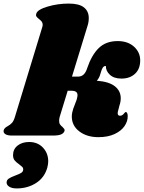

<svg xmlns="http://www.w3.org/2000/svg" viewBox="-66 -759 805 1075"><path d="M719 -421Q719 -373 690 -346Q661 -319 614 -319Q572 -319 549 -340.5Q526 -362 527 -389Q517 -391 510 -381Q503 -371 495 -342Q490 -323 476 -307Q544 -302 577 -276Q610 -250 610 -209Q610 -189 603 -169L595 -138Q593 -133 593 -125Q593 -111 606 -111Q618 -111 626.5 -121.5Q635 -132 638 -132Q643 -132 646 -125.5Q649 -119 649 -110Q650 -81 631.5 -53.5Q613 -26 575.5 -8.5Q538 9 485 9Q421 9 378.5 -23Q336 -55 336 -107Q336 -126 344 -150L363 -200Q368 -218 368 -226Q368 -239 359.5 -245Q351 -251 333 -251H313L268 -104Q265 -92 265 -83Q265 -70 270 -62.5Q275 -55 284 -48Q291 -41 294 -36.5Q297 -32 295 -25Q290 -12 275 -6Q260 0 229 0H1Q-25 0 -37 -8.5Q-49 -17 -45 -31Q-41 -43 -24 -52Q-9 -60 1 -71Q11 -82 18 -106L170 -605Q173 -614 173 -620Q173 -631 167.5 -638Q162 -645 153 -652Q143 -660 138.5 -666Q134 -672 137 -682Q143 -705 200 -722Q257 -739 319 -739Q377 -739 404 -717.5Q431 -696 431 -658Q431 -635 424 -614L337 -330H370Q390 -330 402.5 -342Q415 -354 422 -377Q447 -451 487 -490Q527 -529 593 -529Q650 -529 684.5 -497.5Q719 -466 719 -421ZM204 144Q204 159 199 179Q183 236 135.5 266Q88 296 28 296Q1 296 -14 286.5Q-29 277 -29 263Q-29 249 -17 241Q-5 233 19 224Q41 216 52.5 209Q64 202 64 189Q64 181 59 176Q54 171 41 161Q25 150 16 139Q7 128 7 110Q7 76 32.5 56Q58 36 97 36Q145 36 174.5 67.5Q204 99 204 144Z"/></svg>

Font: Shrikhand
Style: Regular
Weight: 400
Italic angle: -14°
Designer: Jonny Pinhorn
Foundry: Jonny Pinhorn
Version: Version 1.001;PS 1.001;hotconv 1.0.88;makeotf.lib2.5.647800